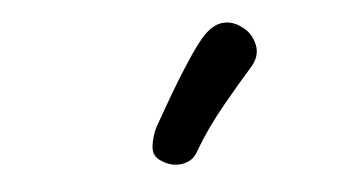

<svg xmlns="http://www.w3.org/2000/svg" viewBox="-30 -893 566 307"><g transform="rotate(-5 252.5 -740.0)"><path d="M277 -648Q269 -633 251.5 -630.5Q234 -628 218 -639Q205 -647 207 -663Q209 -679 216 -693Q229 -716 244.5 -742.5Q260 -769 275.5 -792.5Q291 -816 302 -829Q319 -848 335.5 -849.5Q352 -851 366 -840Q381 -830 385.5 -810.5Q390 -791 373 -773Q356 -754 327 -719Q298 -684 277 -648Z"/></g></svg>

Font: Playpen Sans Thai
Style: Regular
Weight: 400
Designer: Sirin Gunkloy, Laura Meseguer, Veronika Burian, José Scaglione
Foundry: TypeTogether
Version: Version 2.000